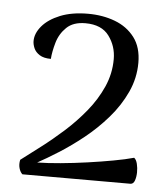

<svg xmlns="http://www.w3.org/2000/svg" viewBox="-41 -744 469 544"><g transform="rotate(5 193.0 -471.5)"><path d="M42.4 -236.1Q36 -241.8 32.9 -252.7Q29.8 -263.5 32.6 -276.5Q56.4 -294.6 87.8 -318.4Q119.2 -342.2 151.3 -371Q183.4 -399.8 210.7 -433.2Q238.1 -466.7 255 -504.6Q271.8 -542.5 271.8 -583.7Q271.8 -620.4 250.6 -649.2Q229.4 -678.1 183.2 -678.1Q148.5 -678.1 129.5 -659.6Q110.5 -641.2 103.1 -615.4Q95.7 -589.7 94.2 -568.9Q73.9 -568.9 62 -576.5Q50.2 -584.1 45.6 -594.8Q41 -605.5 41 -615.2Q41 -637.1 58.7 -658Q76.4 -678.8 109.4 -692.2Q142.5 -705.5 188.4 -705.5Q230.2 -705.5 265.1 -692.3Q300 -679.1 321.1 -651.3Q342.2 -623.5 342.2 -579.3Q342.2 -535.9 323.7 -495.7Q305.1 -455.4 274.8 -420.6Q244.6 -385.8 209.2 -357.5Q173.8 -329.2 139.9 -307.9Q106.1 -286.6 81.2 -273.1Q110.5 -273.5 147.8 -277Q185 -280.5 223.4 -285.9Q261.8 -291.3 296 -297.6Q330.2 -303.8 353.8 -310.4Q360 -305.7 362.8 -294.1Q365.7 -282.5 365.5 -269.5Q365.2 -256.5 361.7 -246.6Q358.2 -236.6 350.1 -236.1Z"/></g></svg>

Font: Arima Thin
Style: Regular
Weight: 100
Designer: Joana Correia and Natanael Gama
Foundry: NDISCOVER
Version: Version 1.101;gftools[0.9.23]